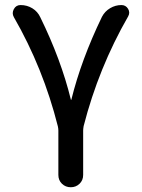

<svg xmlns="http://www.w3.org/2000/svg" viewBox="-20 -540 576 779"><path d="M214.8 -27.3Q155.3 -263.7 36.1 -470.7Q27.3 -486.3 36.1 -502.9Q44.9 -519.5 63.5 -519.5Q89.8 -519.5 111.3 -506.3Q132.8 -493.2 143.6 -469.7Q227.5 -298.8 267.6 -135.7Q267.6 -134.8 268.6 -134.8Q269.5 -134.8 269.5 -135.7Q309.6 -297.9 393.6 -471.7Q405.3 -494.1 426.8 -506.8Q448.2 -519.5 472.7 -519.5Q490.2 -519.5 499.5 -504.4Q508.8 -489.3 500 -473.6Q379.9 -264.6 319.3 -28.3Q317.4 -16.6 317.4 -10.7V169.9Q317.4 191.4 302.7 205.6Q288.1 219.7 267.1 219.7Q246.1 219.7 231.4 205.6Q216.8 191.4 216.8 169.9V-10.7Q216.8 -17.6 214.8 -27.3Z"/></svg>

Font: Rounded Mgen+ 2p medium
Style: Regular
Weight: 500
Designer: [Source Han Sans]
Ryoko NISHIZUKA  (kana & ideographs); Paul D. Hunt (Latin, Greek & Cyrillic); Wenlong ZHANG  (bopomofo
Version: Version 1.059.20150602